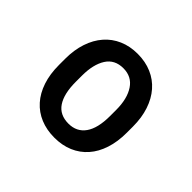

<svg xmlns="http://www.w3.org/2000/svg" viewBox="-103 -840 623 623"><g transform="rotate(45 208.5 -529.0)"><path d="M52.7 -543Q52.7 -584 63.7 -616.9Q74.7 -649.9 95 -673.1Q115.2 -696.3 143.8 -708.7Q172.4 -721.2 208 -721.2Q243.7 -721.2 272.5 -708.7Q301.3 -696.3 321.5 -673.1Q341.8 -649.9 352.8 -616.9Q363.8 -584 363.8 -543V-515.1Q363.8 -473.6 353 -440.7Q342.3 -407.7 322 -384.8Q301.8 -361.8 273.2 -349.6Q244.6 -337.4 209 -337.4Q173.3 -337.4 144.5 -349.4Q115.7 -361.3 95.2 -384.3Q74.7 -407.2 63.7 -440.2Q52.7 -473.1 52.7 -515.1ZM129.9 -515.1Q129.9 -460 149.4 -430.9Q168.9 -401.9 209 -401.9Q246.6 -401.9 266.8 -430.4Q287.1 -459 287.1 -515.1V-543Q287.1 -594.2 266.8 -624.8Q246.6 -655.3 208 -655.3Q168.5 -655.3 149.2 -625Q129.9 -594.7 129.9 -543Z"/></g></svg>

Font: Ufes Sans
Style: Regular
Weight: 400
Designer: Ricardo Esteves, Filipe Motta, Cassio Ferreira, Ana Quintelato & Breno Mello
Foundry: ProDesignUfes - Ricardo Esteves, Filipe Motta, Cassio Ferreira, Ana Quintelato & Breno Mello (This is a derivative work,
Version: Version 2.0